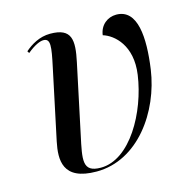

<svg xmlns="http://www.w3.org/2000/svg" viewBox="-87 -630 723 726"><g transform="rotate(-15 274.5 -267.0)"><path d="M205 10C367 10 479 -150 502 -310C519 -431 513 -544 429 -544C395 -544 365 -521 360 -482C403 -469 465 -415 449 -303C429 -162 339 0 224 0C151 0 162 -46 182 -139L239 -408C257 -492 254 -539 169 -539C127 -539 93 -518 69 -497L74 -489C104 -514 126 -522 138 -522C167 -522 163 -492 146 -413L88 -139C74 -71 71 10 205 10Z"/></g></svg>

Font: Noto Serif Display
Style: Italic
Weight: 400
Italic angle: -12°
Designer: Monotype Design Team
Foundry: Monotype Imaging Inc.
Version: Version 2.009